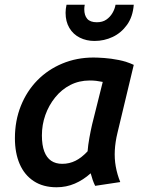

<svg xmlns="http://www.w3.org/2000/svg" viewBox="-20 -777 611 811"><path d="M219 14Q162 14 122.5 -12Q83 -38 63 -84.5Q43 -131 43 -193Q43 -267 68 -329.5Q93 -392 137.5 -437.5Q182 -483 243 -508.5Q304 -534 375 -534Q392 -534 420.5 -532Q449 -530 482 -523.5Q515 -517 545 -503L476 -215Q467 -178 465 -142.5Q463 -107 469 -73.5Q475 -40 488 -8L382 8Q376 -4 371.5 -17Q367 -30 363 -45Q332 -17 296 -1.5Q260 14 219 14ZM243 -85Q273 -85 299 -98Q325 -111 350 -138Q352 -164 357.5 -194.5Q363 -225 369 -251L414 -431Q399 -434 386.5 -435.5Q374 -437 359 -437Q314 -437 277 -418Q240 -399 213 -365.5Q186 -332 171.5 -291Q157 -250 157 -205Q157 -164 167 -137.5Q177 -111 196 -98Q215 -85 243 -85ZM379 -604Q345 -604 317 -618Q289 -632 273 -659Q257 -686 257 -723Q257 -731 258 -739.5Q259 -748 261 -757H338Q337 -752 336.5 -747.5Q336 -743 336 -738Q336 -712 348.5 -697.5Q361 -683 389 -683Q413 -683 429 -694Q445 -705 455 -722Q465 -739 468 -757H545Q541 -706 516.5 -672Q492 -638 456 -621Q420 -604 379 -604Z"/></svg>

Font: Ubuntu Sans SemiBold
Style: Italic
Weight: 600
Italic angle: -13.5°
Designer: Dalton Maag Ltd
Foundry: Dalton Maag Ltd
Version: Version 1.006